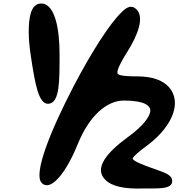

<svg xmlns="http://www.w3.org/2000/svg" viewBox="-20 -955 1097 1096"><path d="M297 78C339 41 385 -36 424 -133C491 -297 591 -381 687 -381C805 -381 838 -352 838 -324C838 -293 800 -237 708 -171C586 -82 518 6 579 69C617 110 692 124 794 121C873 119 965 130 963 77C962 38 904 26 846 4C736 -35 736 -47 738 -52C743 -64 774 -91 830 -132C968 -240 1018 -373 945 -457C910 -497 849 -519 764 -519C658 -519 650 -530 650 -542C650 -559 668 -598 706 -658C767 -755 809 -862 754 -906C720 -934 686 -897 671 -882C607 -820 504 -661 402 -466C270 -213 167 40 219 90C246 117 279 94 297 78ZM260 -363C321 -372 320 -491 320 -646C320 -786 295 -935 215 -935C153 -935 144 -847 144 -772C144 -733 148 -689 155 -642C179 -484 199 -353 260 -363Z"/></svg>

Font: Venom Sans
Style: Bd
Weight: 700
Version: Version 1.001